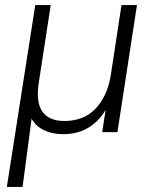

<svg xmlns="http://www.w3.org/2000/svg" viewBox="-20 -521 606 757"><path d="M7 216 119 -501H180L133 -196Q121 -118 147 -81Q173 -44 234 -44Q311 -44 357.5 -93.5Q404 -143 417 -226L459 -501H520L443 0H383L401 -117H411Q387 -59 340.5 -25.5Q294 8 230 8Q184 8 150 -9.5Q116 -27 100 -62L106 -64L69 216Z"/></svg>

Font: Mulish ExtraLight Light
Style: Italic
Weight: 300
Italic angle: -9°
Version: Version 3.603